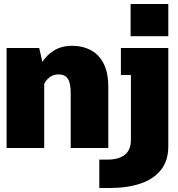

<svg xmlns="http://www.w3.org/2000/svg" viewBox="-20 -740 890 960"><path d="M633 -720H821.5V-559H633ZM13 0V-500H176L192 -430.5Q213.5 -465 250.8 -488Q288 -511 342 -511Q393 -511 433.8 -489.5Q474.5 -468 498 -422.5Q521.5 -377 521.5 -305V0H333.5V-276Q333.5 -325.5 318.8 -346.8Q304 -368 272.5 -368Q246 -368 227.8 -353.5Q209.5 -339 201 -320.5V0ZM476.5 200V58H517.5Q573 58 603.8 34.2Q634.5 10.5 634.5 -41V-365H584.5V-500H821.5V-8Q821.5 63 785 109.2Q748.5 155.5 682.5 177.8Q616.5 200 528.5 200Z"/></svg>

Font: Trispace ExtraBold
Style: Regular
Weight: 800
Designer: Tyler Finck
Foundry: Etcetera Type Company
Version: Version 1.210; ttfautohint (v1.8.3)